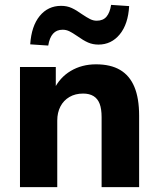

<svg xmlns="http://www.w3.org/2000/svg" viewBox="-20 -768 650 788"><path d="M62 0V-493H209V-400H201Q225 -450 270.5 -477Q316 -504 374 -504Q434 -504 473 -481Q512 -458 531.5 -411.5Q551 -365 551 -293V0H397V-287Q397 -321 389 -342Q381 -363 364 -373.5Q347 -384 321 -384Q289 -384 265 -370Q241 -356 228 -331Q215 -306 215 -273V0ZM178 -581 104 -586Q109 -661 143 -702.5Q177 -744 231 -744Q255 -744 274.5 -735Q294 -726 316 -710Q337 -696 350 -689.5Q363 -683 377 -683Q403 -683 417 -699.5Q431 -716 436 -748L510 -743Q506 -669 471.5 -627Q437 -585 384 -585Q361 -585 341.5 -593.5Q322 -602 297 -620Q278 -633 265 -639.5Q252 -646 237 -646Q212 -646 197.5 -629.5Q183 -613 178 -581Z"/></svg>

Font: Nunito Sans 11pt ExtraBold
Style: Regular
Weight: 800
Version: Version 3.101;gftools[0.9.27]